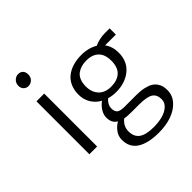

<svg xmlns="http://www.w3.org/2000/svg" viewBox="-268 -985 1427 1427"><g transform="rotate(-45 445.0 -272.0)"><path d="M104 0V-556.2H185.5V0ZM142.6 -677.7Q120.6 -677.7 105.5 -692.9Q90.3 -708 90.3 -733.4Q90.3 -759.8 108.6 -777.8Q127 -795.9 150.4 -795.9Q175.8 -795.9 189.2 -780.8Q202.6 -765.6 202.6 -740.7Q202.6 -712.9 184.8 -695.3Q167 -677.7 142.6 -677.7Z M872.1 -489.7H758.8Q792.5 -444.3 792.5 -379.9Q792.5 -288.6 730.2 -237.1Q668 -185.5 572.3 -185.5Q531.7 -185.5 497.1 -195.8Q481.9 -184.1 470.9 -165Q460 -146 460 -126.5Q460 -91.3 477.5 -77.9Q495.1 -64.5 540 -64.5H660.6Q707 -64.5 741.7 -56.6Q776.4 -48.8 796.9 -36.1Q817.4 -23.4 830.1 -4.9Q842.8 13.7 847.2 32.2Q851.6 50.8 851.6 73.7Q851.6 127.4 815.2 168.7Q778.8 210 718.3 231.4Q657.7 252.9 583 252.4Q472.7 252.4 411.4 213.9Q350.1 175.3 350.1 94.7Q350.1 56.2 373.3 25.4Q396.5 -5.4 427.2 -22.5Q384.3 -46.4 385.3 -106Q385.7 -134.3 403.8 -163.8Q421.9 -193.4 451.7 -214.8Q408.7 -238.3 384.3 -278.6Q359.9 -318.8 359.9 -370.1Q359.9 -418.5 376.7 -455.8Q393.6 -493.2 423.3 -516.4Q453.1 -539.6 491.5 -551.5Q529.8 -563.5 575.7 -564.5Q656.2 -565.9 712.9 -531.2Q731.9 -541 761.7 -548.1Q791.5 -555.2 819.8 -555.2H872.1ZM574.2 -240.2Q638.2 -240.2 674.8 -273.2Q711.4 -306.2 711.4 -377Q711.4 -442.4 676.8 -475.8Q642.1 -509.3 579.6 -508.8Q550.8 -508.8 527.3 -502Q503.9 -495.1 483.9 -480.5Q463.9 -465.8 452.6 -438.7Q441.4 -411.6 441.4 -374Q441.4 -314.5 476.1 -277.3Q510.7 -240.2 574.2 -240.2ZM551.8 0Q503.4 0 474.6 -4.9Q429.7 32.2 429.7 85Q429.7 143.1 467.8 169.7Q505.9 196.3 585.9 196.3Q635.7 196.3 677.2 185.3Q718.8 174.3 746.1 149.7Q773.4 125 773.4 90.8Q773.4 42 741 21Q708.5 0 627 0Z"/></g></svg>

Font: HaufeMerriweatherSansLt
Style: Regular
Weight: 300
Designer: Eben Sorkin
Foundry: Eben Sorkin
Version: Version 1.56